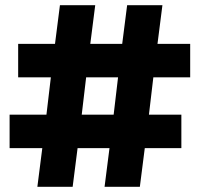

<svg xmlns="http://www.w3.org/2000/svg" viewBox="-20 -720 770 740"><path d="M571 -422 554 -278H679V-149H538L519 0H383L402 -149H279L260 0H124L143 -149H17V-278H159L176 -422H50V-551H192L211 -700H347L328 -551H451L470 -700H606L587 -551H713V-422ZM435 -422H312L295 -278H418Z"/></svg>

Font: Montserrat Alternates ExtraBold
Style: Regular
Weight: 800
Designer: Julieta Ulanovsky
Foundry: Julieta Ulanovsky
Version: Version 7.200